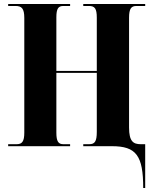

<svg xmlns="http://www.w3.org/2000/svg" viewBox="-20 -734 769 964"><path d="M699 210H709V-10H687C649 -10 628 -24 628 -94V-645C628 -691 639 -704 665 -704H709V-714H398V-704H427C456 -704 466 -691 466 -645V-378H263V-647C263 -691 273 -704 298 -704H332V-714H21V-704H58C89 -704 102 -691 102 -644V-68C102 -24 91 -10 64 -10H21V0H332V-10H298C273 -10 263 -24 263 -68V-368H466V-72C466 -24 456 -10 428 -10H398V0H542C664 0 699 47 699 210Z"/></svg>

Font: Noto Serif Display Condensed ExtraBold
Style: Regular
Weight: 800
Width: 3
Designer: Monotype Design Team
Foundry: Monotype Imaging Inc.
Version: Version 2.009